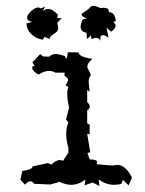

<svg xmlns="http://www.w3.org/2000/svg" viewBox="-20 -614 484 643"><path d="M313 8.8 290 -2.9 263.2 6.8 266.1 -12.7Q243.2 4.9 217.8 4.9Q200.7 4.9 179.7 -4.9L148.4 3.9L94.2 1.5Q88.9 -6.8 82 -6.8Q73.7 -6.8 63.5 4.4L48.3 -12.2L54.7 -41.5Q88.9 -45.9 88.9 -56.6L140.6 -67.9L152.3 -63Q167.5 -78.1 181.2 -78.1L191.4 -75.7L209 -103V-119.1Q201.7 -144.5 201.7 -165.5Q201.7 -186.5 209 -203.6L201.2 -213.9L211.4 -253.9Q205.1 -279.3 205.1 -299.8Q205.1 -314.5 209.5 -321.8L199.7 -328.6Q208 -341.3 208 -347.2Q208 -351.1 201.7 -355.7Q195.3 -360.4 195.3 -364.3L197.3 -370.6H165.5Q155.8 -376.5 144.5 -376.5Q127.4 -376.5 109.4 -364.3Q87.9 -375.5 87.9 -387.2L88.4 -391.1L95.7 -394L88.4 -404.8L114.7 -433.1L125 -424.8L145.5 -424.3Q152.8 -433.1 167 -433.1Q177.7 -433.1 197.3 -426.3Q199.7 -418 201.7 -418Q205.1 -418 207 -439L243.2 -438.5Q244.6 -422.9 289.6 -417Q272.5 -402.8 272.5 -391.1Q272.5 -385.7 278.1 -376.2Q283.7 -366.7 283.7 -363.3Q283.7 -360.8 280.3 -355.7Q276.9 -350.6 276.9 -339.8L280.3 -307.1L272 -312.5V-271.5Q280.8 -264.2 280.8 -257.3Q280.8 -250.5 272 -244.1V-200.7L280.3 -196.8V-164.1L272 -166L282.2 -104L272.9 -101.6L280.3 -80.1Q305.2 -80.1 305.2 -70.8L303.2 -64L357.4 -59.6L371.6 -62Q400.4 -62 421.9 -19.5L410.6 6.8L391.6 -11.7L386.7 1.5Q376 4.9 361.8 4.9Q335.4 4.9 310.5 -12.7ZM123.5 -481Q101.6 -483.9 85.2 -499.5Q68.8 -515.1 68.8 -535.6L87.9 -540.5Q70.8 -544.4 70.8 -554.2Q70.8 -564.9 84.5 -576.9Q98.1 -588.9 106.9 -588.9Q112.3 -588.9 116.7 -585.9L131.3 -591.8L122.6 -576.7Q131.3 -584 140.6 -584Q156.2 -584 173.8 -564.9L171.9 -553.7L186.5 -552.7L171.9 -538.1L174.8 -521Q174.8 -512.7 170.7 -508.5Q166.5 -504.4 161.4 -501Q156.2 -497.6 151.6 -493.9Q147 -490.2 146 -483.4L128.9 -490.7ZM316.9 -477.1Q311.5 -487.3 302.2 -487.3Q294.9 -487.3 287.1 -482.4L284.2 -495.1L271 -483.4L270 -504.4Q250 -507.3 250 -524.4Q250 -532.7 256.8 -549.3L271 -551.8Q252.9 -559.6 252.9 -565.4Q252.9 -566.9 256.8 -569.8Q279.3 -585 282.2 -589.6Q285.2 -594.2 292.5 -594.2Q300.8 -594.2 316.4 -586.9L327.1 -587.9Q344.2 -587.9 344.2 -577.1L345.2 -573.2Q365.2 -573.2 367.7 -543L358.9 -540.5Q367.2 -534.7 367.2 -527.8Q367.2 -518.6 352.1 -507.8L336.4 -521.5L343.8 -488.3Q331.5 -496.1 324.2 -496.1Q315.9 -496.1 315.9 -484.9Z"/></svg>

Font: Truetypewriter PolyglOTT
Style: Regular
Weight: 400
Designer: Sergey Beatoff a.k.a. Sam_T
Version: Version 3.76